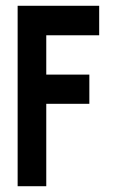

<svg xmlns="http://www.w3.org/2000/svg" viewBox="-20 -644 390 664"><path d="M41 0V-624H323V-522H140V-386H289V-285H140V0Z"/></svg>

Font: Inconsolata ExtraCondensed Black
Style: Regular
Weight: 900
Width: 2
Monospace: yes
Designer: Raph Levien, Cyreal, Brenton Simpson
Foundry: Raph Levien, Cyreal, Google
Version: Version 3.001; ttfautohint (v1.8.2.53-6de2)